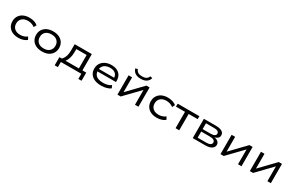

<svg xmlns="http://www.w3.org/2000/svg" viewBox="223 -2400 6428 4220"><g transform="rotate(30 3436.5 -290.0)"><path d="M359 9Q271 9 205.5 -22Q140 -53 104 -110.5Q68 -168 68 -244Q68 -321 104 -378.5Q140 -436 205.5 -467.5Q271 -499 359 -499Q425 -499 479.5 -481.5Q534 -464 572 -432L537 -365Q500 -393 456.5 -407.5Q413 -422 365 -422Q272 -422 218 -373.5Q164 -325 164 -244Q164 -162 218 -115Q272 -68 364 -68Q413 -68 456.5 -83Q500 -98 536 -125L571 -58Q533 -26 478.5 -8.5Q424 9 359 9Z M960 9Q870 9 804.5 -23Q739 -55 703.5 -112.5Q668 -170 668 -246Q668 -321 703.5 -378Q739 -435 804.5 -467Q870 -499 960 -499Q1051 -499 1116 -467Q1181 -435 1216.5 -378Q1252 -321 1252 -246Q1252 -170 1216.5 -112.5Q1181 -55 1116 -23Q1051 9 960 9ZM960 -67Q1053 -67 1105.5 -116Q1158 -165 1158 -246Q1158 -326 1105.5 -374.5Q1053 -423 960 -423Q866 -423 814 -374.5Q762 -326 762 -246Q762 -165 814 -116Q866 -67 960 -67Z M1357 131V-76H1420Q1451 -109 1470 -147.5Q1489 -186 1497.5 -235Q1506 -284 1506 -347V-490H1941V-76H2038V131H1957V0H1438V131ZM1514 -75H1852V-416H1591L1590 -330Q1590 -256 1570.5 -189Q1551 -122 1514 -75Z M2459 9Q2363 9 2292.5 -21Q2222 -51 2184 -107.5Q2146 -164 2146 -242Q2146 -319 2182.5 -376.5Q2219 -434 2285.5 -466.5Q2352 -499 2441 -499Q2526 -499 2585.5 -469.5Q2645 -440 2676.5 -385.5Q2708 -331 2708 -253V-223H2215V-285H2650L2627 -267Q2626 -347 2578 -389Q2530 -431 2442 -431Q2380 -431 2334 -410Q2288 -389 2262.5 -349.5Q2237 -310 2237 -255V-247Q2237 -188 2262.5 -148Q2288 -108 2339 -87Q2390 -66 2466 -66Q2526 -66 2577.5 -79.5Q2629 -93 2667 -123L2697 -58Q2660 -26 2596 -8.5Q2532 9 2459 9Z M2874 0V-490H2963V-95H2945L3326 -490H3407V0H3319V-395H3337L2956 0ZM3141 -556Q3082 -556 3038.5 -571.5Q2995 -587 2966.5 -618Q2938 -649 2924 -695L2982 -711Q2999 -662 3038 -639.5Q3077 -617 3140 -617Q3203 -617 3243 -640Q3283 -663 3299 -711L3357 -695Q3343 -650 3315 -619Q3287 -588 3243.5 -572Q3200 -556 3141 -556Z M3872 9Q3784 9 3718.5 -22Q3653 -53 3617 -110.5Q3581 -168 3581 -244Q3581 -321 3617 -378.5Q3653 -436 3718.5 -467.5Q3784 -499 3872 -499Q3938 -499 3992.5 -481.5Q4047 -464 4085 -432L4050 -365Q4013 -393 3969.5 -407.5Q3926 -422 3878 -422Q3785 -422 3731 -373.5Q3677 -325 3677 -244Q3677 -162 3731 -115Q3785 -68 3877 -68Q3926 -68 3969.5 -83Q4013 -98 4049 -125L4084 -58Q4046 -26 3991.5 -8.5Q3937 9 3872 9Z M4349 0V-415H4120V-490H4671V-415H4442V0Z M4785 0V-490H5094Q5161 -490 5206.5 -475.5Q5252 -461 5275.5 -433Q5299 -405 5299 -362Q5299 -319 5264.5 -289Q5230 -259 5170 -249L5172 -255Q5221 -251 5253.5 -234.5Q5286 -218 5302.5 -193Q5319 -168 5319 -135Q5319 -73 5262 -36.5Q5205 0 5106 0ZM4874 -62H5091Q5156 -62 5191 -82Q5226 -102 5226 -140Q5226 -179 5191 -198.5Q5156 -218 5091 -218H4874ZM4874 -280H5078Q5140 -280 5173 -299.5Q5206 -319 5206 -355Q5206 -391 5173 -409.5Q5140 -428 5078 -428H4874Z M5489 0V-490H5578V-95H5560L5941 -490H6022V0H5934V-395H5952L5571 0Z M6234 0V-490H6323V-95H6305L6686 -490H6767V0H6679V-395H6697L6316 0Z"/></g></svg>

Font: Nunito Sans 10pt Expanded
Style: Regular
Weight: 400
Width: 7
Designer: Vernon Adams
Foundry: Vernon Adams
Version: Version 3.101;gftools[0.9.27]